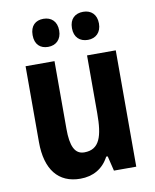

<svg xmlns="http://www.w3.org/2000/svg" viewBox="-85 -814 718 889"><g transform="rotate(-10 274.0 -369.5)"><path d="M118 -683C118 -639 143 -617 180 -617C217 -617 243 -641 243 -683C243 -726 217 -749 180 -749C143 -749 118 -727 118 -683ZM303 -683C303 -640 329 -617 367 -617C404 -617 430 -641 430 -683C430 -726 404 -749 367 -749C329 -749 303 -727 303 -683ZM485 -547H350V-275C350 -167 332 -107 260 -107C215 -107 197 -148 197 -228V-547H61V-190C61 -61 118 10 221 10C280 10 328 -16 356 -70H363L380 0H485Z"/></g></svg>

Font: Noto Sans Devanagari Condensed
Style: Bold
Weight: 700
Width: 3
Designer: Jelle Bosma - Monotype Design Team
Foundry: Monotype Imaging Inc.
Version: Version 2.004